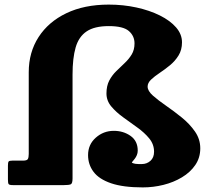

<svg xmlns="http://www.w3.org/2000/svg" viewBox="-20 -805 916 835"><path d="M851 -160Q851 -200 827.8 -233.2Q804.5 -266.5 770.5 -294Q736.5 -321.5 702.5 -345Q668.5 -368.5 645.2 -389Q622 -409.5 622 -428.5Q622 -444.5 637 -458.8Q652 -473 674.5 -488Q697 -503 719.2 -521.2Q741.5 -539.5 756.5 -563.8Q771.5 -588 771.5 -621Q771.5 -656 745.8 -685.8Q720 -715.5 675.2 -737.8Q630.5 -760 573.2 -772.5Q516 -785 453 -785Q346.5 -785 268.5 -747.5Q190.5 -710 147.8 -643.8Q105 -577.5 105 -491V-135.5Q105 -120 101 -113.2Q97 -106.5 80.5 -106.5H34Q20.5 -106.5 17.5 -102.5Q14.5 -98.5 14.5 -84.5V-24.5Q14.5 -9 17.5 -4.5Q20.5 0 36 0H259Q280 0 287.8 -3.5Q295.5 -7 295.5 -29.5V-481Q295.5 -552 309 -598.8Q322.5 -645.5 356.8 -668.5Q391 -691.5 453 -691.5Q516 -691.5 540.5 -670Q565 -648.5 565 -616.5Q565 -588.5 552.8 -568.2Q540.5 -548 522.2 -530.8Q504 -513.5 485.8 -495.8Q467.5 -478 455.2 -454.8Q443 -431.5 443 -398.5Q443 -367 464 -342Q485 -317 515.8 -294.8Q546.5 -272.5 577.2 -250.5Q608 -228.5 629 -203Q650 -177.5 650 -145Q650 -119.5 634.2 -105.5Q618.5 -91.5 596.5 -91.5Q590 -91.5 583.2 -91.5Q576.5 -91.5 569.5 -92.5Q550.5 -96 554.2 -100Q558 -104 566 -114.5Q571.5 -121.5 575.2 -130.5Q579 -139.5 579 -150Q579 -192 547.8 -214Q516.5 -236 475 -236Q430 -236 396.5 -206.2Q363 -176.5 363 -130.5Q363 -89.5 386.8 -57.8Q410.5 -26 463 -8Q515.5 10 601 10Q646.5 10 690.8 -1Q735 -12 771.2 -33.8Q807.5 -55.5 829.2 -87.2Q851 -119 851 -160Z"/></svg>

Font: Besley Black
Style: Regular
Weight: 900
Designer: Owen Earl
Foundry: indestructible type*
Version: Version 2.001